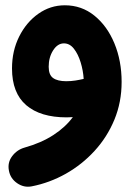

<svg xmlns="http://www.w3.org/2000/svg" viewBox="-20 -395 503 726"><path d="M225.1 -375Q288.6 -375 336.9 -335.9Q385.3 -296.9 412.6 -231Q439.9 -165 439.9 -85Q439.9 -8.8 412.6 57.4Q385.3 123.5 337.6 175.5Q290 227.5 228.8 262Q167.5 296.4 100.1 309.6Q70.3 315.4 44.7 297.6Q19 279.8 13.7 250Q7.8 219.7 25.9 195.6Q43.9 171.4 72.8 163.1Q135.7 145.5 181.6 115.7Q227.5 85.9 255.4 47.9Q243.2 48.8 231.9 48.8Q132.8 48.8 79.1 2.7Q25.4 -43.5 25.4 -136.2Q25.4 -202.6 52.5 -256.8Q79.6 -311 125 -343Q170.4 -375 225.1 -375ZM164.1 -142.6Q164.1 -111.8 180.9 -99.9Q197.8 -87.9 230.5 -87.9Q249 -87.9 265.6 -90.6Q282.2 -93.3 296.4 -96.7Q294.4 -128.4 284.9 -159.4Q275.4 -190.4 259.5 -210.7Q243.7 -231 221.7 -231Q197.8 -231 180.9 -204.6Q164.1 -178.2 164.1 -142.6Z"/></svg>

Font: Mikhak-DS2-FD ExtraBold
Style: Regular
Weight: 800
Designer: Amin Abedi
Version: Version 3.2